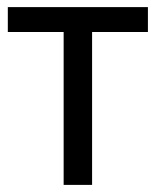

<svg xmlns="http://www.w3.org/2000/svg" viewBox="-20 -520 438 540"><path d="M396 -430H239V0H159V-430H2V-500H396Z"/></svg>

Font: PTSans
Style: Regular
Weight: 400
Designer: A.Korolkova, O.Umpeleva, V.Yefimov
Foundry: ParaType Ltd
Version: Version 2.003W OFL